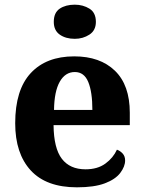

<svg xmlns="http://www.w3.org/2000/svg" viewBox="-20 -791 617 821"><path d="M309 10Q178 10 111.5 -62.2Q45 -134.5 45 -264Q45 -407 111.5 -478.5Q178 -550 297.3 -550Q408 -550 471.5 -488.5Q535 -427 535 -309V-256H209Q210 -157 244.5 -112Q279 -67 345.7 -67Q397 -67 430.5 -91.4Q464 -115.8 480 -151Q494 -146 504.5 -134.5Q515 -122.9 515 -105Q515 -79 494.2 -51.5Q473.3 -24 428.1 -7Q383 10 309 10ZM375 -321Q375 -397.5 357.5 -440.2Q340 -483 300 -483Q259 -483 235.5 -441.5Q212 -400 211 -321ZM299.8 -625Q261 -625 235.5 -643Q210 -661 210 -697.5Q210 -736.9 235.4 -754Q260.8 -771 299.8 -771Q335 -771 362.5 -754Q390 -736.9 390 -697.5Q390 -661 362.4 -643Q334.8 -625 299.8 -625Z"/></svg>

Font: Noto Serif Hentaigana EL
Style: Regular
Weight: 400
Designer: Kazuhiro Yamada
Foundry: nipponia
Version: Version 1.000